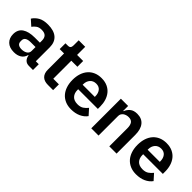

<svg xmlns="http://www.w3.org/2000/svg" viewBox="117 -1524 2394 2394"><g transform="rotate(45 1314.5 -326.5)"><path d="M458 0Q416 0 391.5 -24.5Q367 -49 361 -90H355Q342 -39 302 -13.5Q262 12 203 12Q123 12 80 -30Q37 -72 37 -142Q37 -223 95 -262.5Q153 -302 260 -302H349V-340Q349 -384 326 -408Q303 -432 252 -432Q207 -432 179.5 -412.5Q152 -393 133 -366L57 -434Q86 -479 134 -506.5Q182 -534 261 -534Q367 -534 422 -486Q477 -438 477 -348V-102H529V0ZM246 -81Q289 -81 319 -100Q349 -119 349 -156V-225H267Q167 -225 167 -161V-144Q167 -112 187.5 -96.5Q208 -81 246 -81Z M792 0Q726 0 691.5 -34.5Q657 -69 657 -133V-420H580V-522H620Q649 -522 659.5 -535.5Q670 -549 670 -576V-665H785V-522H892V-420H785V-102H884V0Z M1210 12Q1152 12 1106.5 -7.5Q1061 -27 1029.5 -62.5Q998 -98 981 -148.5Q964 -199 964 -262Q964 -324 980.5 -374Q997 -424 1028 -459.5Q1059 -495 1104 -514.5Q1149 -534 1206 -534Q1267 -534 1312 -513Q1357 -492 1386 -456Q1415 -420 1429.5 -372.5Q1444 -325 1444 -271V-229H1097V-216Q1097 -159 1129 -124.5Q1161 -90 1224 -90Q1272 -90 1302.5 -110Q1333 -130 1357 -161L1426 -84Q1394 -39 1338.5 -13.5Q1283 12 1210 12ZM1208 -438Q1157 -438 1127 -404Q1097 -370 1097 -316V-308H1311V-317Q1311 -371 1284.5 -404.5Q1258 -438 1208 -438Z M1557 0V-522H1685V-435H1690Q1706 -477 1740.5 -505.5Q1775 -534 1836 -534Q1917 -534 1960 -481Q2003 -428 2003 -330V0H1875V-317Q1875 -373 1855 -401Q1835 -429 1789 -429Q1769 -429 1750.5 -423.5Q1732 -418 1717.5 -407.5Q1703 -397 1694 -381.5Q1685 -366 1685 -345V0Z M2356 12Q2298 12 2252.5 -7.5Q2207 -27 2175.5 -62.5Q2144 -98 2127 -148.5Q2110 -199 2110 -262Q2110 -324 2126.5 -374Q2143 -424 2174 -459.5Q2205 -495 2250 -514.5Q2295 -534 2352 -534Q2413 -534 2458 -513Q2503 -492 2532 -456Q2561 -420 2575.5 -372.5Q2590 -325 2590 -271V-229H2243V-216Q2243 -159 2275 -124.5Q2307 -90 2370 -90Q2418 -90 2448.5 -110Q2479 -130 2503 -161L2572 -84Q2540 -39 2484.5 -13.5Q2429 12 2356 12ZM2354 -438Q2303 -438 2273 -404Q2243 -370 2243 -316V-308H2457V-317Q2457 -371 2430.5 -404.5Q2404 -438 2354 -438Z"/></g></svg>

Font: IBM Plex Arabic SemiBold
Style: Regular
Weight: 600
Designer: Mike Abbink, Paul van der Laan, Pieter van Rosmalen, Wael Morcos, Khajak Apelian
Foundry: Bold Monday
Version: Version 1.0